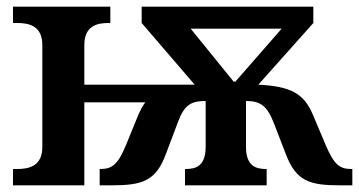

<svg xmlns="http://www.w3.org/2000/svg" viewBox="-20 -556 1078 576"><path d="M19 0H233V-249H416C408 -239 402 -227 396 -214L358 -121C334 -63 317 -49 281 -49H279V0H314C406 0 448 -12 478 -95L514 -190C533 -242 554 -253 597 -253V-116C597 -57 567 -49 537 -49H535V0H780V-49H778C749 -49 718 -57 718 -115V-253C761 -253 781 -239 801 -188L837 -95C868 -12 909 0 1001 0H1037V-49H1034C998 -49 982 -63 957 -121L919 -211C892 -276 852 -297 755 -302L920 -487V-536H405V-487L564 -302H233V-421C233 -479 272 -487 305 -487H311V-536H19V-487H32C66 -487 107 -479 107 -421V-115C107 -57 66 -49 32 -49H19ZM681 -311 552 -470H825L686 -311Z"/></svg>

Font: Noto Serif Semi
Style: Regular
Weight: 600
Designer: Monotype Design Team
Foundry: Monotype Imaging Inc.
Version: Version 1.002